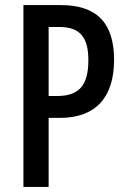

<svg xmlns="http://www.w3.org/2000/svg" viewBox="-20 -734 499 754"><path d="M219 -714H72V0H171V-271H215C358 -271 428 -354 428 -499C428 -642 362 -714 219 -714ZM213 -628C291 -628 327 -591 327 -498C327 -398 290 -357 204 -357H171V-628Z"/></svg>

Font: Noto Sans Gujarati ExtraCondensed Medium
Style: Regular
Weight: 500
Width: 2
Designer: Jelle Bosma - Monotype Design Team, Universal Thirst
Foundry: Monotype Imaging Inc.
Version: Version 2.106